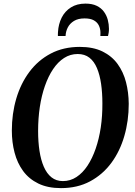

<svg xmlns="http://www.w3.org/2000/svg" viewBox="-20 -1006 730 1038"><path d="M309.5 11Q238 11 187.2 -13.8Q136.5 -38.5 105 -81.5Q73.5 -124.5 58.8 -180.8Q44 -237 44 -300Q44 -391.5 68 -473Q92 -554.5 139 -617.5Q186 -680.5 254.5 -716.5Q323 -752.5 411.5 -752.5Q483.5 -752.5 534 -727.8Q584.5 -703 615.8 -660Q647 -617 661.2 -561.8Q675.5 -506.5 676 -444.5Q676 -353 652.2 -270.8Q628.5 -188.5 581.8 -125.2Q535 -62 466.8 -25.5Q398.5 11 309.5 11ZM320 -27Q360 -27 393.5 -49Q427 -71 453 -110.2Q479 -149.5 497.2 -202.2Q515.5 -255 524.8 -317.2Q534 -379.5 533.5 -447Q533.5 -504.5 526.5 -553Q519.5 -601.5 504.2 -637.8Q489 -674 463.5 -694Q438 -714 400 -714Q360 -714 326.5 -692.5Q293 -671 267 -632.2Q241 -593.5 222.8 -541.2Q204.5 -489 195.2 -427Q186 -365 186 -297.5Q186 -239.5 193.5 -190.2Q201 -141 217 -104.2Q233 -67.5 258.5 -47.2Q284 -27 320 -27ZM442 -986.5Q478.5 -986.5 503 -974.5Q527.5 -962.5 542 -942.5Q556.5 -922.5 562.8 -898.5Q569 -874.5 569 -850.5Q569 -838.5 567.5 -829Q566 -819.5 564 -811.5H522.5Q522.5 -815 522.8 -819.5Q523 -824 523 -831.5Q522.5 -851.5 514.2 -868.5Q506 -885.5 487.5 -896Q469 -906.5 437 -906.5Q402.5 -906.5 380 -892.8Q357.5 -879 346.5 -857.5Q335.5 -836 334.5 -811.5H293Q293 -817 293 -821.8Q293 -826.5 293.5 -833Q296 -876 313.5 -910.8Q331 -945.5 363.5 -966Q396 -986.5 442 -986.5Z"/></svg>

Font: Merriweather 96pt SemiBold
Style: Italic
Weight: 600
Italic angle: -7.8°
Version: Version 2.101